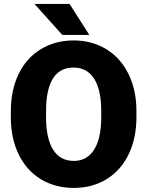

<svg xmlns="http://www.w3.org/2000/svg" viewBox="-20 -921 730 951"><path d="M655.8 -340.8Q655.8 -236.8 617.2 -156.7Q578.6 -76.7 507.6 -33.4Q436.5 9.8 345.7 9.8Q254.9 9.8 184.6 -32Q114.3 -73.7 75 -151.4Q35.6 -229 33.7 -329.6V-369.6Q33.7 -474.1 72 -554Q110.4 -633.8 181.9 -677.2Q253.4 -720.7 344.7 -720.7Q435.1 -720.7 505.9 -677.7Q576.7 -634.8 616 -555.4Q655.3 -476.1 655.8 -373.5ZM481.4 -370.6Q481.4 -476.6 446 -531.5Q410.6 -586.4 344.7 -586.4Q215.8 -586.4 208.5 -393.1L208 -340.8Q208 -236.3 242.7 -180.2Q277.3 -124 345.7 -124Q410.6 -124 445.8 -179.2Q481 -234.4 481.4 -337.9ZM422.4 -748H288.6L150.9 -901.4H324.7Z"/></svg>

Font: Sadagaat-English
Style: Regular
Weight: 900
Designer: Ahmed alsheikh
Foundry: Ahmed alsheikh Design
Version: Version 2.137;January 17, 2018;FontCreator 11.0.0.2408 64-bi